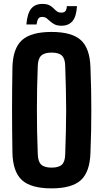

<svg xmlns="http://www.w3.org/2000/svg" viewBox="-20 -976 540 1004"><path d="M249.5 9Q142.5 9 95 -34Q47.5 -77 45 -177Q44 -238.5 43.5 -293.2Q43 -348 43 -400.8Q43 -453.5 43.5 -508.2Q44 -563 45 -623.5Q47.5 -723.5 95 -766.2Q142.5 -809 249.5 -809Q355.5 -809 402.8 -766.2Q450 -723.5 453 -623.5Q455.5 -563 456.5 -508.2Q457.5 -453.5 457.5 -400.5Q457.5 -347.5 456.5 -292.8Q455.5 -238 453 -177Q450 -77 402.8 -34Q355.5 9 249.5 9ZM249.5 -99.5Q288 -99.5 304.2 -115.5Q320.5 -131.5 321 -170.5Q323 -231 324.5 -287.8Q326 -344.5 326 -400.2Q326 -456 324.5 -513Q323 -570 321 -630.5Q320.5 -668.5 304.2 -684.8Q288 -701 249.5 -701Q212 -701 195.2 -684.8Q178.5 -668.5 177.5 -630.5Q175 -570.5 174 -513.8Q173 -457 173 -401.2Q173 -345.5 174 -288.5Q175 -231.5 177.5 -170.5Q178.5 -131.5 195.2 -115.5Q212 -99.5 249.5 -99.5ZM329.5 -944H382.5Q379.5 -890 359.2 -865.8Q339 -841.5 302 -841.5Q279 -841.5 265.5 -848.5Q252 -855.5 242.5 -864.5Q233 -873.5 223.8 -880.5Q214.5 -887.5 200.5 -887.5Q186 -887.5 180 -877.8Q174 -868 171 -848H118Q122.5 -904.5 142.5 -930Q162.5 -955.5 201.5 -955.5Q224.5 -955.5 237.8 -948.8Q251 -942 259.8 -932.8Q268.5 -923.5 277.5 -916.8Q286.5 -910 301.5 -910Q316.5 -910 322.8 -919Q329 -928 329.5 -944Z"/></svg>

Font: Big Shoulders Text Thin ExtraBold
Style: Regular
Weight: 800
Version: Version 2.002